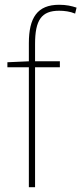

<svg xmlns="http://www.w3.org/2000/svg" viewBox="-20 -785 341 805"><path d="M231 -503V-528H127V-601C127 -701 154 -740 228 -740C249 -740 274 -737 295 -728L301 -753C280 -760 258 -765 228 -765C136 -765 101 -710 101 -604V-528L11 -524V-503H101V0H127V-503Z"/></svg>

Font: Noto Sans Hebrew SemiCondensed Thin
Style: Regular
Weight: 100
Width: 4
Designer: Monotype Design Team
Foundry: Monotype Imaging Inc.
Version: Version 2.004